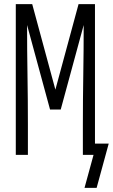

<svg xmlns="http://www.w3.org/2000/svg" viewBox="-20 -755 550 936"><path d="M451 161H392L436 0H384V-147Q384 -269 386 -390.5Q388 -512 388 -633L276 -221H224L112 -633Q112 -512 114 -390.5Q116 -269 116 -147V0H57V-735H137L250 -318L363 -735H443V-55H510Z"/></svg>

Font: Iosevka Light
Style: Regular
Weight: 300
Monospace: yes
Designer: Belleve Invis
Foundry: Belleve Invis
Version: Version 32.5.0; ttfautohint (v1.8.4)